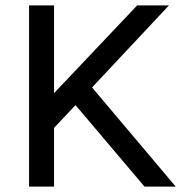

<svg xmlns="http://www.w3.org/2000/svg" viewBox="-20 -687 714 707"><path d="M319 -365 602 -667H485L179 -344V-667H87V0H179V-216L258 -300L512 0H627Z"/></svg>

Font: Maven Pro
Style: Medium
Weight: 500
Designer: Joe Prince
Foundry: Joe Prince
Version: Version 1.003